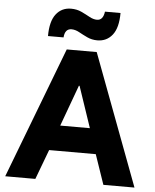

<svg xmlns="http://www.w3.org/2000/svg" viewBox="-59 -934 793 984"><g transform="rotate(5 337.5 -442.5)"><path d="M5 0 262.5 -675H416.7L670 0H510L457.5 -153.3H217.5L160 0ZM263.3 -283.3H415.8L344.2 -495H340.8ZM160.8 -735Q160.8 -810.8 189.6 -847.9Q218.3 -885 266.7 -885Q296.7 -885 320.4 -873.8Q344.2 -862.5 364.6 -851.2Q385 -840 403.3 -840Q435 -840 440.8 -885H520.8Q520.8 -809.2 491.7 -772.1Q462.5 -735 414.2 -735Q385.8 -735 362.1 -746.2Q338.3 -757.5 317.9 -768.8Q297.5 -780 278.3 -780Q244.2 -780 240.8 -735Z"/></g></svg>

Font: Funnel Sans ExtraBold
Style: Regular
Weight: 800
Version: Version 1.000; Beta; Release 5; Build 24; ttfautohint (v1.8.